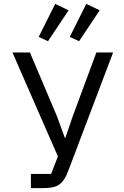

<svg xmlns="http://www.w3.org/2000/svg" viewBox="-20 -968 640 988"><path d="M139 -73H243L278 -163L44 -698H134L273 -370L314 -258H316L354 -369L476 -698H562L334 -96Q323 -66 311 -47Q299 -28 283.5 -17.5Q268 -7 247.5 -3.5Q227 0 199 0H139ZM227 -756 179 -778 264 -948 333 -915ZM387 -756 339 -778 424 -948 493 -915Z"/></svg>

Font: IBM Plaex Mono
Style: Regular
Weight: 400
Designer: Mike Abbink, Paul van der Laan, Pieter van Rosmalen
Foundry: Bold Monday
Version: Version 2.003